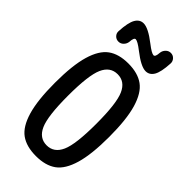

<svg xmlns="http://www.w3.org/2000/svg" viewBox="-300 -1027 1100 1100"><g transform="rotate(45 250.0 -477.5)"><path d="M336.9 -591.8Q309.6 -653.3 250 -653.3Q190.4 -653.3 163.1 -591.8Q135.7 -530.3 135.7 -365.2Q135.7 -200.2 163.1 -138.7Q190.4 -77.1 250 -77.1Q309.6 -77.1 336.9 -138.7Q364.3 -200.2 364.3 -365.2Q364.3 -530.3 336.9 -591.8ZM374 -23.9Q327.1 9.8 250 9.8Q172.9 9.8 126 -23.9Q79.1 -57.6 54.7 -140.6Q30.3 -223.6 30.3 -364.7Q30.3 -505.9 54.7 -588.9Q79.1 -671.9 126 -706.1Q172.9 -740.2 250 -740.2Q327.1 -740.2 374 -706.1Q420.9 -671.9 445.3 -588.9Q469.7 -505.9 469.7 -364.7Q469.7 -223.6 445.3 -140.6Q420.9 -57.6 374 -23.9ZM334 -911.1Q335.9 -928.7 348.6 -941.9Q361.3 -955.1 379.4 -955.1Q397.5 -955.1 409.7 -941.9Q421.9 -928.7 420.9 -911.1Q417 -837.9 399.4 -808.1Q381.8 -778.3 350.6 -778.3Q312.5 -778.3 241.2 -834Q197.3 -868.2 181.6 -868.2Q168 -868.2 166 -832Q164.1 -814.5 151.4 -801.3Q138.7 -788.1 120.6 -788.1Q102.5 -788.1 90.3 -800.8Q78.1 -813.5 79.1 -831.1Q83 -904.3 100.6 -934.6Q118.2 -964.8 149.4 -964.8Q187.5 -964.8 258.8 -909.2Q302.7 -875 318.4 -875Q332 -875 334 -911.1Z"/></g></svg>

Font: Rounded Mgen+ 1mn medium
Style: Regular
Weight: 500
Designer: [Source Han Sans]
Ryoko NISHIZUKA  (kana & ideographs); Paul D. Hunt (Latin, Greek & Cyrillic); Wenlong ZHANG  (bopomofo
Version: Version 1.059.20150602